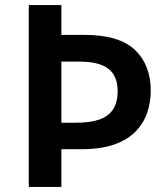

<svg xmlns="http://www.w3.org/2000/svg" viewBox="-20 -734 659 754"><path d="M572 -378Q572 -333 558 -291.5Q544 -250 512.5 -217.5Q481 -185 428.5 -166.5Q376 -148 298 -148H221V0H93V-714H221V-597H311Q448 -597 510 -538Q572 -479 572 -378ZM278 -252Q334 -252 370 -264.5Q406 -277 424 -304.5Q442 -332 442 -376Q442 -435 406 -463.5Q370 -492 292 -492H221V-252Z"/></svg>

Font: Noto Sans Armenian SemiBold
Style: Regular
Weight: 600
Designer: Monotype Design Team
Foundry: Monotype Imaging Inc.
Version: Version 2.007